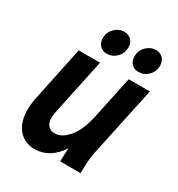

<svg xmlns="http://www.w3.org/2000/svg" viewBox="-173 -827 881 951"><g transform="rotate(30 267.5 -352.0)"><path d="M38 -142Q38 -177 47 -217L111 -522H233L168 -216Q165 -204 163 -190.5Q161 -177 161 -165Q161 -137 175 -121.5Q189 -106 213 -106Q252 -106 289.5 -149.5Q327 -193 346 -282L397 -522H518L433 -124Q425 -85 424 -44L423 0H306L309 -76Q252 11 165 11Q107 11 72.5 -30Q38 -71 38 -142ZM184 -634Q184 -669 207.5 -692Q231 -715 262 -715Q286 -715 301.5 -699Q317 -683 317 -658Q317 -623 293.5 -600Q270 -577 239 -577Q214 -577 199 -593Q184 -609 184 -634ZM365 -634Q365 -669 388.5 -692Q412 -715 442 -715Q467 -715 482.5 -699Q498 -683 498 -658Q498 -623 474.5 -600Q451 -577 420 -577Q395 -577 380 -593Q365 -609 365 -634Z"/></g></svg>

Font: Radio Canada Condensed SemiBold
Style: Italic
Weight: 600
Width: 3
Italic angle: -12°
Designer: Charles Daoud, Etienne Aubert Bonn, Alexandre Saumier Demers, Jacques Le Bailly
Foundry: Radio-Canada
Version: Version 2.104; ttfautohint (v1.8.4.7-5d5b);gftools[0.9.28.de